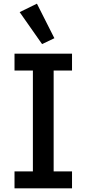

<svg xmlns="http://www.w3.org/2000/svg" viewBox="-20 -1025 472 1045"><path d="M276 -817 209 -785 87 -959 181 -1005ZM372 0H59V-92H159V-641H59V-733H372V-641H272V-92H372Z"/></svg>

Font: IBM Plex Sans JP Medium
Style: Regular
Weight: 500
Designer: Mike Abbink; Paul van der Laan; Pieter van Rosmalen; Wujin Sim; Yejin Wi; Jinhee Kim; Boomi Park; Yona Kim; Kichan Ma
Foundry: Sandoll Inc.
Version: Version 1.001